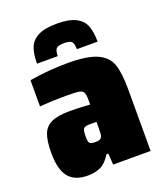

<svg xmlns="http://www.w3.org/2000/svg" viewBox="-133 -798 768 896"><g transform="rotate(-20 251.0 -350.0)"><path d="M24 -149Q24 -209 36.5 -242Q49 -275 81 -289.5Q113 -304 174 -304Q214 -304 272 -300V-319Q272 -349 266.5 -360Q261 -371 243.5 -374Q226 -377 179 -377Q111 -377 49 -372V-502Q147 -518 238 -518Q338 -518 386 -495.5Q434 -473 448.5 -429.5Q463 -386 463 -305V0H277L273 -56H264Q242 -19 214.5 -5.5Q187 8 149 8Q84 8 54 -30Q24 -68 24 -149ZM269 -144Q272 -152 272 -187V-214H238Q214 -214 207.5 -205.5Q201 -197 201 -166Q201 -142 206.5 -134.5Q212 -127 236 -127Q251 -127 258 -130.5Q265 -134 269 -144ZM405 -564H302Q302 -588 294.5 -599.5Q287 -611 255 -611Q223 -611 215 -599.5Q207 -588 207 -564H104Q104 -611 115.5 -642Q127 -673 160 -690.5Q193 -708 255 -708Q316 -708 349 -690.5Q382 -673 393.5 -642Q405 -611 405 -564Z"/></g></svg>

Font: Saira Semi Condensed Black
Style: Regular
Weight: 900
Width: 4
Designer: Hector Gatti with collaboration of the Omnibus-Type team
Foundry: Omnibus-Type
Version: Version 1.001; ttfautohint (v1.8)